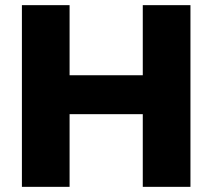

<svg xmlns="http://www.w3.org/2000/svg" viewBox="-20 -725 824 745"><path d="M65 0V-705H250V-433H534V-705H719V0H534V-282H250V0Z"/></svg>

Font: Mulish ExtraLight Black
Style: Regular
Weight: 900
Version: Version 3.603